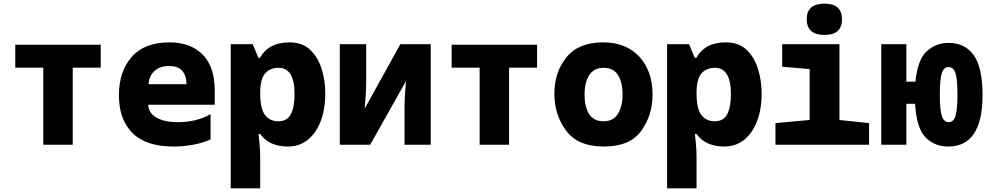

<svg xmlns="http://www.w3.org/2000/svg" viewBox="-20 -796 5440 1056"><path d="M380 0V-424H534V-550H64V-424H218V0Z M1138 -29V-168Q1060 -124 958 -124Q885 -124 841.5 -148.5Q798 -173 795 -220H1161V-298Q1161 -429 1094.5 -496Q1028 -563 912 -563Q774 -563 704 -482.5Q634 -402 634 -272Q634 -139 708.5 -64.5Q783 10 935 10Q986 10 1039.5 0.5Q1093 -9 1138 -29ZM910 -433Q1004 -433 1006 -333H797Q800 -378 829.5 -405.5Q859 -433 910 -433Z M1511 -129Q1464 -129 1437.5 -163.5Q1411 -198 1411 -286Q1411 -361 1438 -392Q1465 -423 1512 -423Q1600 -423 1600 -279Q1600 -208 1580 -168.5Q1560 -129 1511 -129ZM1411 240V62Q1411 32 1407.5 -4Q1404 -40 1402 -59H1411Q1439 -21 1478 -5.5Q1517 10 1563 10Q1657 10 1713 -70.5Q1769 -151 1769 -282Q1769 -353 1749 -417Q1729 -481 1686 -522Q1643 -563 1572 -563Q1457 -563 1410 -478H1401L1370 -553H1249V240Z M2016 0 2213 -350Q2210 -312 2207.5 -278.5Q2205 -245 2205 -208V0H2349V-553H2182L1986 -199Q1990 -250 1992 -283.5Q1994 -317 1994 -356V-553H1849V0Z M2780 0V-424H2934V-550H2464V-424H2618V0Z M3569 -275Q3569 -406 3496 -484.5Q3423 -563 3297 -563Q3162 -563 3095.5 -481Q3029 -399 3029 -280Q3029 -164 3094 -77Q3159 10 3301 10Q3445 10 3507 -76.5Q3569 -163 3569 -275ZM3195 -276Q3195 -343 3221 -383Q3247 -423 3300 -423Q3354 -423 3379 -383Q3404 -343 3404 -277Q3404 -212 3379 -170.5Q3354 -129 3299 -129Q3245 -129 3220 -169Q3195 -209 3195 -276Z M3911 -129Q3864 -129 3837.5 -163.5Q3811 -198 3811 -286Q3811 -361 3838 -392Q3865 -423 3912 -423Q4000 -423 4000 -279Q4000 -208 3980 -168.5Q3960 -129 3911 -129ZM3811 240V62Q3811 32 3807.5 -4Q3804 -40 3802 -59H3811Q3839 -21 3878 -5.5Q3917 10 3963 10Q4057 10 4113 -70.5Q4169 -151 4169 -282Q4169 -353 4149 -417Q4129 -481 4086 -522Q4043 -563 3972 -563Q3857 -563 3810 -478H3801L3770 -553H3649V240Z M4611 -690Q4611 -776 4515 -776Q4417 -776 4417 -690Q4417 -604 4515 -604Q4611 -604 4611 -690ZM4760 0V-119L4597 -136V-553H4282V-429L4433 -416V-136L4245 -119V0Z M5195 10Q5384 10 5384 -273Q5384 -424 5336 -492Q5288 -560 5197 -560Q5127 -560 5077 -514Q5027 -468 5015 -347H4965V-553H4827V0H4965V-225H5013Q5021 -90 5071 -40Q5121 10 5195 10ZM5149 -275Q5149 -357 5159.5 -392Q5170 -427 5197 -427Q5225 -427 5235.5 -392.5Q5246 -358 5246 -274Q5246 -198 5236 -161Q5226 -124 5198 -124Q5171 -124 5160 -158.5Q5149 -193 5149 -275Z"/></svg>

Font: Noto Sans Mono UI ExtraBold
Style: Regular
Weight: 800
Designer: Monotype Design team
Foundry: Monotype Imaging Inc.
Version: 1.000